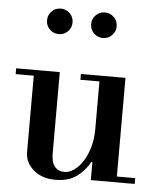

<svg xmlns="http://www.w3.org/2000/svg" viewBox="-53 -767 675 824"><g transform="rotate(5 285.0 -355.0)"><path d="M478 -25H557V0H368V-78H364Q342 -39 307 -13.5Q272 12 216 12Q158 12 121.5 -19.5Q85 -51 85 -97V-425H7V-450H195V-100Q195 -62 210 -43.5Q225 -25 251 -25Q273 -25 294 -40Q315 -55 331.5 -81Q348 -107 358 -142.5Q368 -178 368 -219V-425H286V-450H478ZM121 -667Q121 -690 137 -706Q153 -722 176 -722Q199 -722 215 -706Q231 -690 231 -667Q231 -644 215 -628Q199 -612 176 -612Q153 -612 137 -628Q121 -644 121 -667ZM311 -667Q311 -690 327 -706Q343 -722 366 -722Q389 -722 405 -706Q421 -690 421 -667Q421 -644 405 -628Q389 -612 366 -612Q343 -612 327 -628Q311 -644 311 -667Z"/></g></svg>

Font: Libre Bodoni
Style: Regular
Weight: 400
Designer: Pablo Impallari, Rodrigo Fuenzalida
Foundry: Pablo Impallari, Rodrigo Fuenzalida
Version: Version 1.001; ttfautohint (v1.5.65-e2d9)